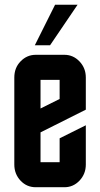

<svg xmlns="http://www.w3.org/2000/svg" viewBox="-20 -785 420 805"><path d="M189.9 -595.2H126L210.9 -765.1H305.2ZM40 -460Q40 -501 66.4 -527.8Q92.8 -555.2 129.9 -555.2H250Q287.1 -555.2 313.5 -527.3Q339.8 -499.5 339.8 -460V-325.2L149.9 -230V-105H230V-205.1L339.8 -259.8V-95.2Q339.8 -55.7 313.5 -27.8Q287.1 0 250 0H129.9Q92.3 0 66.4 -27.3Q40 -55.2 40 -95.2ZM230 -370.1V-450.2H149.9V-330.1Z"/></svg>

Font: Horta
Style: Regular
Weight: 600
Width: 3
Version: Version 0.11